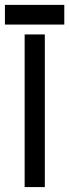

<svg xmlns="http://www.w3.org/2000/svg" viewBox="-20 -760 281 780"><path d="M80.1 0V-620.1H162.1V0ZM0 -740.2H241.2V-660.2H0Z"/></svg>

Font: mr_KirucoupageG
Style: Regular
Weight: 400
Designer: Jan Henkel
Version: Version 1.00 May 25, 2020, initial release